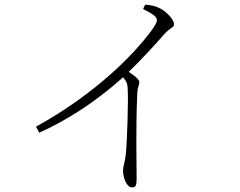

<svg xmlns="http://www.w3.org/2000/svg" viewBox="-20 -774 1040 832"><path d="M136 -225 150 -199C335 -282 471 -400 525 -450C600 -522 652 -581 691 -625C719 -656 734 -654 734 -669C734 -691 696 -730 664 -742C646 -750 629 -752 609 -754L600 -735C648 -711 660 -700 660 -685C660 -678 652 -663 633 -637C564 -545 405 -374 136 -225ZM552 38C567 38 572 33 572 -2C572 -65 568 -222 575 -372C576 -395 584 -407 584 -418C584 -432 554 -452 525 -471L502 -451C527 -425 532 -415 533 -393C537 -349 531 -160 525 -103C521 -70 513 -52 513 -34C513 -8 527 38 552 38Z"/></svg>

Font: Source Han Serif TW VF
Style: Regular
Weight: 250
Designer: Ryoko NISHIZUKA 西塚涼子 (kana & ideographs); Frank Grießhammer (Latin, Greek & Cyrillic); Wenlong ZHANG 张文龙 (bopomofo); San
Foundry: Adobe
Version: Version 2.002;hotconv 1.1.0;makeotfexe 2.6.0